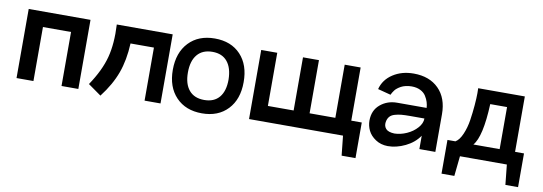

<svg xmlns="http://www.w3.org/2000/svg" viewBox="-46 -680 3011 1065"><g transform="rotate(10 1459.5 -147.0)"><path d="M397.9 -389.2V0H303.2V-304.2H145V0H49.8V-389.2Z M545.9 -389.2H860.8V0H771V-298.8H639.2Q634.8 -204.1 608.2 -131.1Q581.5 -58.1 524.9 15.1L451.2 -37.1Q510.7 -125.5 531.2 -203.9Q551.8 -282.2 545.9 -389.2Z M1095.7 14.2Q1003.9 14.2 949.7 -42.5Q895.5 -99.1 895.5 -195.8Q895.5 -293 949.7 -350.1Q1003.9 -407.2 1095.7 -407.2Q1188 -407.2 1241.5 -350.1Q1294.9 -293 1294.4 -195.8Q1294.4 -99.1 1240.7 -42.5Q1187 14.2 1095.7 14.2ZM1095.7 -61Q1150.9 -61 1180.2 -95.9Q1209.5 -130.9 1209.5 -195.8Q1208.5 -261.2 1179.4 -296.6Q1150.4 -332 1095.7 -332Q1040 -332 1010.3 -296.6Q980.5 -261.2 980.5 -195.8Q980.5 -130.9 1010.3 -95.9Q1040 -61 1095.7 -61Z M1919.4 -89.8H1978.5V110.8H1900.4L1888.7 0H1359.4V-389.2H1449.7V-89.8H1594.7V-389.2H1684.6V-89.8H1829.6V-389.2H1919.4Z M2215.8 -407.2Q2304.7 -407.2 2356.7 -355.2Q2408.7 -303.2 2408.7 -211.9V0H2318.8V-75.2Q2290.5 -33.7 2241 -9.8Q2191.4 14.2 2142.6 14.2Q2103 13.7 2073.7 -5.9Q2044.4 -25.4 2031.5 -52.2Q2018.6 -79.1 2018.6 -107.9Q2018.6 -165.5 2058.1 -198.7Q2097.7 -231.9 2152.8 -231.9H2318.8Q2317.9 -248.5 2313 -264.4Q2308.1 -280.3 2297.4 -297.4Q2286.6 -314.5 2265.9 -324.7Q2245.1 -335 2216.8 -335Q2199.2 -335 2183.8 -331.3Q2168.5 -327.6 2157.7 -321.8Q2147 -315.9 2138.2 -309.1Q2129.4 -302.2 2124.3 -295.2Q2119.1 -288.1 2115.5 -282.2Q2111.8 -276.4 2110.4 -272.5L2108.9 -269L2035.6 -288.1Q2049.8 -342.8 2099.4 -375Q2148.9 -407.2 2215.8 -407.2ZM2166.5 -61Q2201.2 -61.5 2236.1 -77.1Q2271 -92.8 2293.9 -118.7Q2316.9 -144.5 2316.9 -171.9H2236.8Q2206.5 -171.9 2187.7 -170.2Q2168.9 -168.5 2150.4 -163.1Q2131.8 -157.7 2121.8 -145.8Q2111.8 -133.8 2108.9 -115.2Q2105.5 -92.8 2118.7 -77.6Q2131.8 -62.5 2166.5 -61Z M2844.2 -77.1H2894.5V112.8H2823.2L2811.5 0H2547.4L2535.6 112.8H2463.4V-77.1H2508.3Q2530.3 -90.3 2546.1 -127.2Q2562 -164.1 2568.6 -207.5Q2575.2 -251 2578.6 -292.5Q2582 -334 2582 -361.3L2581.5 -389.2H2844.2ZM2757.3 -314H2662.6Q2654.8 -128.9 2609.4 -77.1H2757.3Z"/></g></svg>

Font: Neutral Grotesk
Style: Regular
Weight: 400
Designer: Nawras Khrais
Foundry: Nawras Khrais
Version: Version 1.000;PS 001.000;hotconv 1.0.88;makeotf.lib2.5.64775